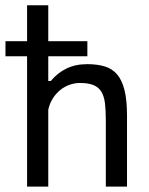

<svg xmlns="http://www.w3.org/2000/svg" viewBox="-32 -692 552 712"><path d="M-11.7 -539.1H68.4V-672.4H147V-539.1H292V-483.4H147V-391.6H156.2Q181.6 -421.9 214.8 -438Q248 -454.1 291.5 -454.1Q328.1 -454.1 356 -445.8Q383.8 -437.5 402.1 -416.3Q420.4 -395 429.7 -357.9Q439 -320.8 439 -263.7V0H360.4V-247.1Q360.4 -283.2 357.2 -309.3Q354 -335.4 343.8 -352.1Q333.5 -368.7 314.5 -376.5Q295.4 -384.3 264.2 -384.3Q245.1 -384.3 226.3 -377.7Q207.5 -371.1 191.7 -358.4Q175.8 -345.7 164.1 -327.4Q152.3 -309.1 147 -285.2V0H68.4V-483.4H-11.7Z"/></svg>

Font: PT Astra Sans
Style: Regular
Weight: 400
Designer: A.Korolkova, I. Chaeva
Foundry: ParaType Ltd
Version: Version 1.001; ttfautohint (v1.6)